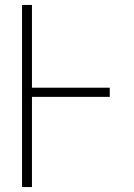

<svg xmlns="http://www.w3.org/2000/svg" viewBox="-20 -755 540 775"><path d="M69 0V-735H109V-401H423V-364H109V0Z"/></svg>

Font: Iosevka Extralight
Style: Regular
Weight: 200
Monospace: yes
Designer: Belleve Invis
Foundry: Belleve Invis
Version: Version 32.0.1; ttfautohint (v1.8.4)